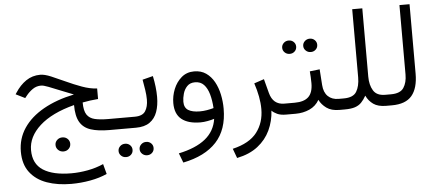

<svg xmlns="http://www.w3.org/2000/svg" viewBox="-60 -807 2932 1287"><g transform="rotate(-5 1406.0 -164.0)"><path d="M287.6 68.8Q287.6 48.8 302 35.2Q316.4 21.5 337.4 21.5Q358.4 21.5 372.6 35.2Q386.7 48.8 386.7 68.8Q386.7 88.4 372.6 102.3Q358.4 116.2 337.4 116.2Q316.4 116.2 302 102.3Q287.6 88.4 287.6 68.8ZM52.2 92.8Q52.2 5.4 99.1 -64.7Q146 -134.8 233.2 -184.1Q320.3 -233.4 439.9 -258.3Q394.5 -275.4 351.1 -293.5Q307.6 -311.5 274.4 -324.2Q241.2 -336.9 226.1 -336.9Q193.8 -336.9 168.5 -319.1Q143.1 -301.3 124 -276.9L112.8 -262.7L50.8 -293.5L57.6 -303.7Q88.9 -352.5 130.9 -381.1Q172.9 -409.7 226.6 -409.7Q255.4 -409.7 298.6 -391.6Q341.8 -373.5 393.3 -349.6Q444.8 -325.7 497.8 -306.4Q550.8 -287.1 598.6 -284.7V-213.9Q572.3 -211.9 545.2 -208.3Q518.1 -204.6 493.7 -199.7Q493.7 -144 511.5 -117.4Q529.3 -90.8 565.2 -82.5Q601.1 -74.2 654.8 -74.2H694.3V0H656.2Q580.6 0 531.5 -15.9Q482.4 -31.7 458.5 -72.3Q434.6 -112.8 434.6 -187.5Q282.7 -147.9 201.9 -74.7Q121.1 -1.5 121.1 88.4Q121.1 180.7 187.7 223.6Q254.4 266.6 377.9 266.6Q431.6 266.6 488 256.1Q544.4 245.6 594.2 223.6L612.3 291.5Q563 314 499.5 325.7Q436 337.4 370.6 337.4Q279.3 337.4 207.3 312Q135.3 286.6 93.8 232.4Q52.2 178.2 52.2 92.8Z M674.3 -74.2H833.5Q885.7 -74.2 905 -104Q924.3 -133.8 924.3 -181.6Q924.3 -211.4 918.9 -246.8Q913.6 -282.2 907.2 -316.9L978 -335Q994.1 -258.8 994.1 -193.8Q994.1 -136.7 978.5 -93Q962.9 -49.3 928 -24.7Q893.1 0 834.5 0H674.3ZM846.7 145.5Q846.7 127 860.6 113.8Q874.5 100.6 894 100.6Q914.1 100.6 927.5 113.5Q940.9 126.5 940.9 145.5Q940.9 164.6 927.5 177.5Q914.1 190.4 894 190.4Q874.5 190.4 860.6 177.2Q846.7 164.1 846.7 145.5ZM705.1 145.5Q705.1 127 718.8 113.8Q732.4 100.6 752.4 100.6Q772.5 100.6 785.9 113.5Q799.3 126.5 799.3 145.5Q799.3 164.6 785.9 177.5Q772.5 190.4 752.4 190.4Q732.4 190.4 718.8 177.2Q705.1 164.1 705.1 145.5Z M1431.6 -76.2Q1431.6 64.9 1355.2 147.7Q1278.8 230.5 1130.9 260.3L1106.4 196.3Q1222.2 171.9 1286.1 120.4Q1350.1 68.8 1362.3 -13.7Q1342.3 -7.3 1316.9 -2.7Q1291.5 2 1269.5 2Q1186.5 2 1142.6 -33.4Q1098.6 -68.8 1098.6 -142.6Q1098.6 -189.9 1116.9 -235.8Q1135.3 -281.7 1170.4 -312Q1205.6 -342.3 1255.9 -342.3Q1302.7 -342.3 1335.9 -319.1Q1369.1 -295.9 1390.4 -257.6Q1411.6 -219.2 1421.6 -171.9Q1431.6 -124.5 1431.6 -76.2ZM1272 -71.8Q1294.4 -71.8 1318.1 -75.7Q1341.8 -79.6 1364.3 -85.9Q1361.3 -138.2 1349.6 -179.4Q1337.9 -220.7 1315.2 -244.9Q1292.5 -269 1255.4 -269Q1221.7 -269 1202.1 -248.5Q1182.6 -228 1174.6 -199.2Q1166.5 -170.4 1166.5 -145.5Q1166.5 -105.5 1193.8 -88.6Q1221.2 -71.8 1272 -71.8Z M1843.8 0Q1808.6 0 1785.4 -10.7Q1762.2 -21.5 1749.5 -35.2Q1745.6 35.6 1717 96.4Q1688.5 157.2 1633.3 200.4Q1578.1 243.7 1492.7 261.2L1469.2 197.3Q1583 170.4 1633.1 105Q1683.1 39.6 1683.1 -51.8Q1683.1 -92.3 1674.8 -136.2Q1666.5 -180.2 1650.9 -227.1L1717.8 -249.5L1742.7 -154.8Q1763.7 -74.2 1839.8 -74.2H1861.3V0Z M1999.5 -448.2Q1999.5 -466.8 2013.4 -480Q2027.3 -493.2 2046.9 -493.2Q2066.9 -493.2 2080.3 -480.2Q2093.8 -467.3 2093.8 -448.2Q2093.8 -429.2 2080.3 -416.3Q2066.9 -403.3 2046.9 -403.3Q2027.3 -403.3 2013.4 -416.5Q1999.5 -429.7 1999.5 -448.2ZM1857.9 -448.2Q1857.9 -466.8 1871.6 -480Q1885.3 -493.2 1905.3 -493.2Q1925.3 -493.2 1938.7 -480.2Q1952.1 -467.3 1952.1 -448.2Q1952.1 -429.2 1938.7 -416.3Q1925.3 -403.3 1905.3 -403.3Q1885.3 -403.3 1871.6 -416.5Q1857.9 -429.7 1857.9 -448.2ZM1841.8 -74.2H1909.7Q1972.7 -74.2 2002.7 -103Q2032.7 -131.8 2032.7 -194.8Q2032.7 -216.8 2031.5 -236.6Q2030.3 -256.3 2028.8 -274.9L2095.7 -282.7L2103 -176.3Q2106.4 -126.5 2133.5 -100.3Q2160.6 -74.2 2205.1 -74.2H2219.7V0H2204.1Q2149.9 0 2117.4 -23.7Q2085 -47.4 2069.3 -79.6Q2045.9 -38.6 2003.2 -19.3Q1960.4 0 1909.7 0H1841.8Z M2348.1 -206.1V-665H2416V-205.1Q2416 -149.4 2438.7 -111.8Q2461.4 -74.2 2518.6 -74.2H2537.6V0H2519Q2464.4 0 2433.1 -22Q2401.9 -43.9 2384.8 -80.1Q2369.6 -53.2 2352.5 -35.4Q2335.4 -17.6 2309.3 -8.8Q2283.2 0 2240.2 0H2200.2V-74.2H2239.7Q2303.7 -74.2 2325.7 -110.6Q2347.7 -147 2348.1 -206.1Z M2518.1 -74.2H2557.6Q2620.1 -74.2 2643.1 -108.9Q2666 -143.6 2666 -197.8V-665H2733.9V-198.2Q2733.9 -100.1 2691.9 -50Q2649.9 0 2557.1 0H2518.1Z"/></g></svg>

Font: Vazirmatn RD UI Light
Style: Regular
Weight: 300
Designer: Saber Rastikerdar
Foundry: Saber Rastikerdar
Version: Version 33.003